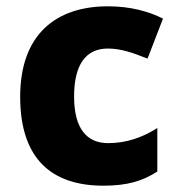

<svg xmlns="http://www.w3.org/2000/svg" viewBox="-20 -579 566 609"><path d="M308 10C384 10 433 -5 479 -35V-173C432 -143 381 -125 323 -125C256 -125 215 -170 215 -273C215 -375 253 -425 322 -425C363 -425 401 -412 448 -393L497 -520C451 -543 394 -559 322 -559C160 -559 44 -472 44 -272C44 -76 143 10 308 10Z"/></svg>

Font: Noto Sans Telugu ExtraBold
Style: Regular
Weight: 800
Designer: Jelle Bosma - Monotype Design Team
Foundry: Monotype Imaging Inc.
Version: Version 2.005